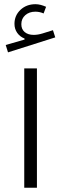

<svg xmlns="http://www.w3.org/2000/svg" viewBox="-20 -881 286 901"><path d="M153.3 -560.1V0H93.8V-560.1ZM196.3 -849.1 184.6 -817.9Q175.8 -821.8 166.3 -824Q156.7 -826.2 146 -826.2Q117.2 -826.2 98.6 -809.8Q80.1 -793.5 80.1 -767.6Q80.1 -743.7 95.9 -730.5Q111.8 -717.3 138.2 -717.3Q157.7 -717.3 179.7 -724.1L228.5 -739.3L239.3 -705.6L17.6 -635.3L6.8 -669.9L95.2 -695.3V-700.2Q73.7 -708.5 60.8 -726.8Q47.9 -745.1 47.9 -769Q47.9 -808.1 75.9 -834.7Q104 -861.3 146.5 -861.3Q159.2 -861.3 171.6 -857.9Q184.1 -854.5 196.3 -849.1Z"/></svg>

Font: Estedad-FD Light
Style: Regular
Weight: 300
Designer: Amin Abedi
Version: Version 7.3